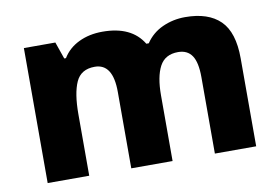

<svg xmlns="http://www.w3.org/2000/svg" viewBox="-64 -664 1118 769"><g transform="rotate(-10 495.0 -279.5)"><path d="M729 -559Q823 -559 871.5 -511.5Q920 -464 920 -358V0H752V-311Q752 -371 733.5 -398.5Q715 -426 677 -426Q624 -426 602 -384.5Q580 -343 580 -267V0H412V-311Q412 -426 338 -426Q282 -426 261.5 -380.5Q241 -335 241 -250V0H72V-549H200L224 -480H231Q254 -518 296.5 -538.5Q339 -559 393 -559Q511 -559 558 -481H568Q594 -520 637 -539.5Q680 -559 729 -559Z"/></g></svg>

Font: Noto Sans Gujarati UI ExtraBold
Style: Regular
Weight: 800
Designer: Jelle Bosma - Monotype Design Team, Universal Thirst
Foundry: Monotype Imaging Inc.
Version: Version 2.106; ttfautohint (v1.8.4.7-5d5b)